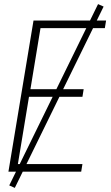

<svg xmlns="http://www.w3.org/2000/svg" viewBox="-20 -835 540 934"><path d="M21 0 143 -735H496L490 -698H177L128 -401H387L381 -364H121L67 -37H381L375 0ZM52 79 25 67 457 -815 484 -803Z"/></svg>

Font: Iosevka Curly XLtObl
Style: Regular
Weight: 200
Italic angle: -9°
Monospace: yes
Designer: Belleve Invis
Foundry: Belleve Invis
Version: Version 11.1.0; ttfautohint (v1.8.3)